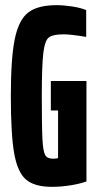

<svg xmlns="http://www.w3.org/2000/svg" viewBox="-20 -716 380 744"><path d="M22 -344Q22 -492 37.5 -566Q53 -640 90 -668Q127 -696 199 -696Q227 -696 259.5 -691Q292 -686 314 -677V-573Q254 -583 227 -583Q186 -583 170 -571.5Q154 -560 148 -512Q142 -464 142 -344Q142 -222 144.5 -176Q147 -130 155 -115.5Q163 -101 185 -101Q202 -101 205 -104V-288H177V-402H315V-13Q291 -4 254 2Q217 8 181 8Q114 8 81 -20Q48 -48 35 -121.5Q22 -195 22 -344Z"/></svg>

Font: Saira Ultra Condensed ExtraBold
Style: Regular
Weight: 800
Width: 1
Designer: Hector Gatti with collaboration of the Omnibus-Type team
Foundry: Omnibus-Type
Version: Version 1.001; ttfautohint (v1.8)